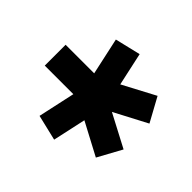

<svg xmlns="http://www.w3.org/2000/svg" viewBox="-100 -830 651 651"><g transform="rotate(-45 225.0 -505.0)"><path d="M163 -310 77 -357 139 -474 20 -500 42 -592 175 -563V-700H275V-563L408 -592L430 -500L311 -474L373 -357L287 -310L225 -428Z"/></g></svg>

Font: Cuprum
Style: Bold
Weight: 700
Designer: Jovanny Lemonad
Foundry: Jovanny Lemonad
Version: Version 2.000